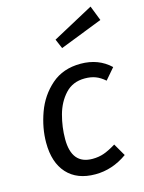

<svg xmlns="http://www.w3.org/2000/svg" viewBox="-122 -873 715 956"><g transform="rotate(-15 236.0 -394.5)"><path d="M472 -481 423 -424Q399 -445 375 -454Q351 -463 320 -463Q258 -463 219.5 -421.5Q181 -380 164.5 -319Q148 -258 148 -196Q148 -66 255 -66Q288 -66 315.5 -76Q343 -86 377 -107L414 -43Q337 12 249 12Q155 12 103.5 -44.5Q52 -101 52 -203Q52 -279 80 -356.5Q108 -434 168 -486.5Q228 -539 319 -539Q411 -539 472 -481ZM471 -724 251 -638 230 -687 441 -801Z"/></g></svg>

Font: FiraGO
Style: Italic
Weight: 400
Italic angle: -8°
Designer: bBox Type GmbH
Foundry: bBox Type GmbH
Version: Version 1.001